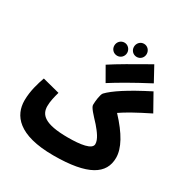

<svg xmlns="http://www.w3.org/2000/svg" viewBox="-224 -1183 1333 1384"><g transform="rotate(30 442.5 -491.0)"><path d="M577 -894C607 -894 630 -918 630 -948C630 -978 607 -1003 577 -1003C547 -1003 524 -978 524 -948C524 -918 547 -894 577 -894ZM451 -831C480 -831 504 -855 504 -885C504 -915 480 -940 451 -940C420 -940 397 -915 397 -885C397 -855 420 -831 451 -831ZM478 -619C549 -664 641 -718 780 -791L714 -912C575 -833 482 -780 412 -734ZM412 21C699 21 813 -55 813 -190C813 -269 762 -362 657 -474C705 -507 772 -545 885 -601L807 -740C640 -655 545 -592 499 -544C485 -529 478 -468 478 -438C478 -416 519 -375 564 -326C599 -285 634 -240 634 -201C634 -156 542 -143 438 -143C242 -143 197 -195 197 -266C197 -306 208 -349 219 -388L76 -425C58 -374 34 -298 34 -219C34 -96 118 21 412 21Z"/></g></svg>

Font: Noto Sans Arabic UI Cn Bk
Style: Regular
Weight: 900
Width: 3
Designer: Monotype Design Team, Nadine Chahine and Nizar Qandah
Foundry: Monotype Imaging Inc.
Version: Version 2.010